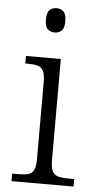

<svg xmlns="http://www.w3.org/2000/svg" viewBox="-54 -783 410 817"><g transform="rotate(5 151.0 -375.0)"><path d="M27 0V-32H47Q76 -32 93.5 -36Q111 -40 119 -55Q127 -70 127 -102V-431Q127 -464 119 -479.5Q111 -495 94.5 -499.5Q78 -504 52 -504H42V-536H191V-105Q191 -72 199 -56.5Q207 -41 224.5 -36.5Q242 -32 271 -32H292V0ZM155 -646Q137 -646 125 -657Q113 -668 113 -698Q113 -728 125 -739Q137 -750 155 -750Q172 -750 184 -739Q196 -728 196 -698Q196 -668 184 -657Q172 -646 155 -646Z"/></g></svg>

Font: Noto Serif Armenian Light
Style: Regular
Weight: 300
Version: Version 2.007